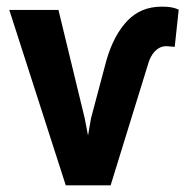

<svg xmlns="http://www.w3.org/2000/svg" viewBox="-20 -558 558 578"><path d="M506 -417 518 -529C503 -536 488 -538 467 -538C425 -538 391 -524 364 -496C337 -468 315 -428 300 -375L254 -202L245 -150L235 -202L156 -528H8L178 0H313L427 -369C434 -392 451 -419 481 -419C487 -419 501 -417 506 -417Z"/></svg>

Font: Asimov
Style: Regular
Weight: 500
Designer: Google
Version: Version 2.000980; 2014